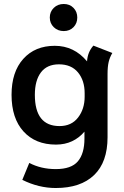

<svg xmlns="http://www.w3.org/2000/svg" viewBox="-20 -726 623 964"><path d="M92 177 127 92Q186 123 260 123Q338 123 371 84Q404 45 404 -30V-65Q378 -34 342 -17Q306 0 261 0Q158 0 98 -66Q38 -132 38 -250Q38 -365 97 -430.5Q156 -496 255 -496Q352 -496 417 -418Q420 -465 449 -497L544 -460Q531 -438 525.5 -414.5Q520 -391 520 -354V-37Q520 88 452.5 153Q385 218 260 218Q174 218 92 177ZM405 -240V-258Q405 -322 371.5 -362.5Q338 -403 276 -403Q216 -403 185.5 -362.5Q155 -322 155 -250Q155 -93 279 -93Q339 -93 372 -136Q405 -179 405 -240ZM230 -638Q230 -667 250 -686.5Q270 -706 300 -706Q330 -706 349 -686.5Q368 -667 368 -638Q368 -609 349 -589.5Q330 -570 300 -570Q270 -570 250 -589.5Q230 -609 230 -638Z"/></svg>

Font: Niramit SemiBold
Style: Regular
Weight: 600
Designer: Katatrad Aksorn Co.,Ltd.
Foundry: Cadson Demak Co.,Ltd.
Version: Version 1.001; ttfautohint (v1.6)